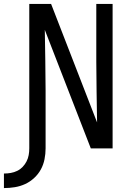

<svg xmlns="http://www.w3.org/2000/svg" viewBox="-61 -755 681 977"><path d="M-41 202V128Q-23 128 -6 125Q11 122 26.5 114.5Q42 107 54 94.5Q66 82 74 66.5Q82 51 85 34Q88 17 88 0V-735H199L433 -132Q432 -209 430.5 -286.5Q429 -364 429 -441V-735H512V0H401L167 -603Q168 -526 169.5 -448.5Q171 -371 171 -294V0Q171 28 165.5 55.5Q160 83 147 107Q134 131 113 150.5Q92 170 67 181.5Q42 193 14.5 197.5Q-13 202 -41 202Z"/></svg>

Font: Iosevka Custom Extended
Style: Regular
Weight: 400
Width: 7
Monospace: yes
Designer: Belleve Invis
Foundry: Belleve Invis
Version: Version 11.2.4; ttfautohint (v1.8.4)